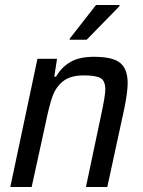

<svg xmlns="http://www.w3.org/2000/svg" viewBox="-20 -744 569 764"><path d="M129 -510H207L196 -439H203Q225 -477 260.5 -497.5Q296 -518 354 -518Q429 -518 458.5 -493.5Q488 -469 488 -413Q488 -379 475 -314L407 0H322L384 -294Q399 -364 399 -388Q399 -422 380.5 -433Q362 -444 314 -444Q261 -444 232 -421.5Q203 -399 189.5 -362Q176 -325 162 -256L106 0H21ZM257 -586 258 -591 362 -724H456L455 -719L325 -586Z"/></svg>

Font: Saira Semi Condensed
Style: Italic
Weight: 400
Width: 4
Italic angle: -12°
Designer: Hector Gatti with collaboration of the Omnibus-Type team
Foundry: Omnibus-Type
Version: Version 1.001; ttfautohint (v1.8)